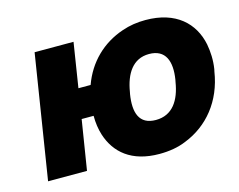

<svg xmlns="http://www.w3.org/2000/svg" viewBox="-81 -659 984 791"><g transform="rotate(-15 410.5 -264.0)"><path d="M36 0H202L236 -212H287C287 -182 291 -154 299 -129C325 -48 390 10 509 10C550 10 589 4 624 -11C723 -50 796 -137 815 -260L817 -269C823 -307 821 -342 815 -375C796 -469 725 -538 595 -538C559 -538 527 -533 495 -522C406 -492 340 -427 308 -338H256L286 -528H120ZM455 -259 457 -269C469 -342 503 -399 573 -399C644 -399 663 -344 651 -269L649 -259C637 -184 602 -129 531 -129C459 -129 443 -184 455 -259Z"/></g></svg>

Font: Asimov Pro
Style: UltObl
Weight: 900
Designer: Google
Version: Version 2.000980; 2014